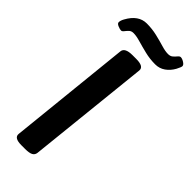

<svg xmlns="http://www.w3.org/2000/svg" viewBox="-276 -906 950 950"><g transform="rotate(45 198.5 -431.0)"><path d="M110 2Q58 2 61 -28L128 -673Q131 -702 184 -702H210Q264 -702 261 -672L193 -27Q191 -12 178 -5Q165 2 136 2ZM57 -748Q49 -748 34.5 -754Q20 -760 20 -769Q20 -781 29 -797Q65 -863 123 -863Q160 -863 194 -855Q228 -847 256 -838.5Q284 -830 304 -830Q320 -830 329.5 -838.5Q339 -847 346 -855.5Q353 -864 360 -864Q370 -864 383.5 -855.5Q397 -847 397 -838Q397 -835 394 -827Q391 -819 385 -808Q370 -781 347 -765Q324 -749 295 -749Q258 -749 223 -757.5Q188 -766 159 -774.5Q130 -783 110 -783Q95 -783 86 -774Q77 -765 70.5 -756.5Q64 -748 57 -748Z"/></g></svg>

Font: Asap Semi Expanded Semi Expanded SemiBold
Style: Italic
Weight: 600
Width: 6
Italic angle: -6°
Designer: Pablo Cosgaya
Foundry: Omnibus-Type
Version: Version 3.001; ttfautohint (v1.8.4.7-5d5b)